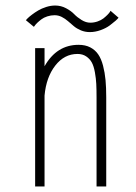

<svg xmlns="http://www.w3.org/2000/svg" viewBox="-20 -674 490 694"><path d="M304.5 -558Q287.5 -558 272.5 -564.2Q257.5 -570.5 246.8 -579.5Q236 -588.5 225.8 -597.5Q215.5 -606.5 203.2 -612.8Q191 -619 177.5 -619Q164 -619 151 -614.8Q138 -610.5 129.8 -604.2Q121.5 -598 115 -591.8Q108.5 -585.5 105.5 -581L102.5 -577L73.5 -601Q74.5 -602.5 79.8 -607.8Q85 -613 95.5 -621Q106 -629 118.2 -636.2Q130.5 -643.5 147 -648.8Q163.5 -654 179.5 -654Q200.5 -654 218.8 -644.2Q237 -634.5 248 -623Q259 -611.5 274.8 -601.8Q290.5 -592 306.5 -592Q320 -592 332.8 -596.5Q345.5 -601 353.5 -607.2Q361.5 -613.5 367.8 -619.8Q374 -626 377 -630.5L379.5 -635L408.5 -610Q405.5 -606 398 -599.2Q390.5 -592.5 376.8 -582.2Q363 -572 343.5 -565Q324 -558 304.5 -558ZM107 0V-500H141V-434.5Q185 -512 264 -512Q288.5 -512 306.2 -502.8Q324 -493.5 335 -477.5Q346 -461.5 352.5 -436.5Q359 -411.5 361.5 -384.5Q364 -357.5 364 -322V0H329V-321Q329 -350.5 328 -370.5Q327 -390.5 323 -412.8Q319 -435 311.8 -448.2Q304.5 -461.5 291.5 -470.2Q278.5 -479 260 -479Q212.5 -479 179.8 -437Q147 -395 141 -328.5V0Z"/></svg>

Font: League Mono Condensed Thin
Style: Regular
Weight: 100
Width: 1
Designer: Tyler Finck
Foundry: The League of Moveable Type / Tyler Finck
Version: Version 2.210